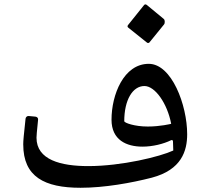

<svg xmlns="http://www.w3.org/2000/svg" viewBox="-20 -846 957 891"><path d="M662.6 -647.9C664.1 -647 665.5 -646.5 667.5 -646.5C669.4 -646.5 671.9 -647.5 673.3 -648.9L740.7 -731.9C743.7 -735.3 744.6 -740.2 744.6 -745.1C744.6 -750.5 743.2 -755.4 739.7 -758.3L661.1 -823.2C658.7 -824.7 656.7 -825.7 654.8 -825.7C652.3 -825.7 650.4 -824.7 648.4 -822.3L574.7 -730.5C572.7 -728 571.8 -726.1 571.8 -724.1C571.8 -721.7 572.7 -719.7 575.2 -717.8ZM87.9 -175.3C87.9 -25.9 186 25.4 354 25.4C464.8 25.4 589.8 2.9 684.6 -21.5C822.7 -58.1 848.6 -146 848.6 -223.1C848.6 -358.4 776.8 -549.8 670.4 -549.8C554.2 -549.8 497.5 -406.7 497.5 -290.5C497.5 -196.3 566.9 -165.5 641.1 -165.5C688.9 -165.5 739.2 -178.2 773.9 -195.3C778.8 -197.7 782.2 -195.3 782.7 -189.9L784.1 -147.5C723.1 -119.1 544.9 -75.2 389.6 -75.2C262.2 -75.2 149.4 -104 149.4 -207C149.4 -217.3 150.8 -230.9 156.7 -290.5C157.7 -298.3 152.3 -303.7 144.5 -304.7L113.7 -307.6C105.9 -308.6 99.6 -302.7 98.6 -295.4C90.3 -217.3 87.8 -194.3 87.8 -175.3ZM666 -258.8C603.5 -258.8 558.1 -275.9 556.6 -283.2C556.6 -381.8 595.2 -446.8 650.3 -446.8C699.7 -446.8 756.3 -366.2 774.4 -271.5C773.4 -271 723.6 -258.8 666 -258.8Z"/></svg>

Font: Pfont
Style: Regular
Weight: 400
Designer: Damoon Khanjanzadeh
Foundry: pfont
Version: Version 1.000;PS 000.300;hotconv 1.0.88;makeotf.lib2.5.64775